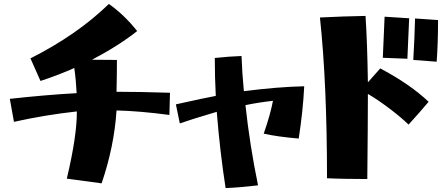

<svg xmlns="http://www.w3.org/2000/svg" viewBox="-20 -859 2279 977"><path d="M371 -292Q208 -274 51 -239L30 -356Q209 -376 370 -385Q367 -450 358 -513Q283 -479 186 -447L135 -562Q373 -682 534 -839Q612 -784 678 -701Q585 -627 448 -555L575 -554Q575 -488 573 -392Q690 -392 845 -387L842 -274Q693 -294 573 -297Q561 -113 497 74L320 50Q372 -169 371 -292Z M1083 -290Q948 -250 895 -231L875 -328Q1028 -362 1078 -371Q1073 -466 1073 -564Q1148 -572 1209 -574Q1212 -487 1221 -395Q1392 -417 1528 -420Q1522 -296 1500 -154Q1392 -163 1322 -179Q1356 -277 1369 -346Q1296 -338 1229 -324Q1251 -120 1293 84Q1203 95 1128 98Q1099 -88 1083 -290Z M1608 -770Q1725 -776 1840 -778Q1849 -643 1852 -440L1915 -511Q2069 -429 2161 -341Q2112 -283 2059 -225Q2020 -263 1959.5 -308.5Q1899 -354 1852 -381Q1852 -238 1849 52Q1797 52 1740 51Q1683 50 1644 48Q1644 -434 1608 -770ZM1928 -565 1937 -774 2062 -766 2053 -560ZM2092 -765 2209 -757Q2209 -639 2202 -545L2083 -554Q2086 -599 2088.5 -661.5Q2091 -724 2092 -765Z"/></svg>

Font: Otomanopee
Style: Regular
Weight: 400
Designer: Das Ende der Wildnis
Foundry: Gutenberg Labo
Version: Version 3.000